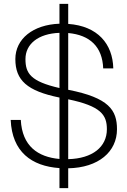

<svg xmlns="http://www.w3.org/2000/svg" viewBox="-20 -854 653 988"><path d="M286 114H331V12C487 9 582 -73 582 -189C582 -287 541 -351 331 -392V-684C443 -674 507 -613 511 -502H563C560 -628 483 -720 331 -731V-834H286V-732C150 -727 59 -654 59 -550C59 -441 119 -386 286 -352V-36C175 -46 94 -102 87 -237H35C42 -73 142 1 286 11ZM111 -550C111 -627 176 -681 286 -685V-401C138 -435 111 -476 111 -550ZM331 -35V-343C499 -308 530 -263 530 -189C530 -98 456 -38 331 -35Z"/></svg>

Font: Aspekta 200
Style: Regular
Weight: 200
Designer: Ivo Dolenc
Version: Version 2.000